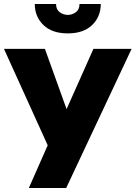

<svg xmlns="http://www.w3.org/2000/svg" viewBox="-32 -946 682 966"><path d="M143 -926H250Q250 -898 268.5 -884.5Q287 -871 309 -871Q331 -871 349.5 -884.5Q368 -898 368 -926H475Q475 -862 431.5 -820Q388 -778 309 -778Q230 -778 186.5 -820Q143 -862 143 -926ZM630 -700 301 0H113L208 -215L-12 -700H194L303 -397L438 -700Z"/></svg>

Font: Jost* Heavy
Style: Regular
Weight: 800
Version: Version 3.7